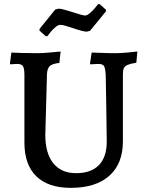

<svg xmlns="http://www.w3.org/2000/svg" viewBox="-20 -896 710 928"><path d="M98 -207V-533Q98 -565 91 -576Q84 -587 63 -587Q53 -587 43 -586Q33 -585 30 -585L28 -589L35 -642Q48 -641 85 -640Q122 -639 162 -639Q188 -639 225 -642.5Q262 -646 273 -647L267 -592Q232 -588 220 -576Q208 -564 207 -537L199 -244Q199 -155 237.5 -107Q276 -59 348 -59Q420 -59 458 -98Q496 -137 496 -212Q495 -291 493.5 -391.5Q492 -492 491 -533Q489 -567 482.5 -577Q476 -587 456 -587Q445 -587 433 -586Q421 -585 417 -585L415 -589L423 -642Q435 -642 469 -640.5Q503 -639 537 -639Q566 -639 600 -642.5Q634 -646 644 -647L639 -593Q610 -588 597 -582.5Q584 -577 579 -567.5Q574 -558 574 -538V-213Q574 -105 508.5 -46.5Q443 12 322 12Q213 12 155.5 -44Q98 -100 98 -207ZM171 -748V-756L247 -850L264 -854Q277 -854 302 -846Q327 -838 332 -837Q380 -821 391 -821Q401 -821 415 -833Q429 -845 440 -858.5Q451 -872 454 -876H462L492 -849V-841L415 -747L399 -743Q382 -743 330 -761Q324 -763 303 -769.5Q282 -776 272 -776Q261 -776 247 -764Q233 -752 222.5 -738.5Q212 -725 209 -721H201Z"/></svg>

Font: Alegreya SC Medium
Style: Regular
Weight: 500
Designer: Juan Pablo del Peral
Foundry: Huerta Tipografica
Version: Version 2.007; ttfautohint (v1.6)